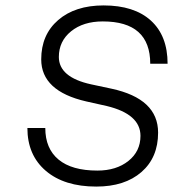

<svg xmlns="http://www.w3.org/2000/svg" viewBox="-20 -679 638 708"><path d="M374 -288 298 -305Q132 -343 132 -460Q132 -551 194.5 -605Q257 -659 362 -659Q475 -659 536.5 -603Q598 -547 598 -444H534Q534 -600 359 -600Q287 -600 242 -563.5Q197 -527 197 -469Q197 -394 316 -368L391 -352Q563 -315 563 -190Q563 -98 501.5 -44.5Q440 9 335 9Q217 9 149 -49Q81 -107 81 -207H147Q147 -131 196 -90.5Q245 -50 339 -50Q409 -50 453.5 -85.5Q498 -121 498 -178Q498 -258 374 -288Z"/></svg>

Font: Overused Grotesk Book
Style: Italic
Weight: 350
Italic angle: -10°
Version: Version 0.003